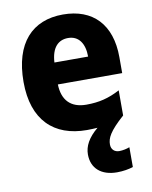

<svg xmlns="http://www.w3.org/2000/svg" viewBox="-88 -624 732 926"><g transform="rotate(-10 278.0 -161.5)"><path d="M399 98C399 67 413 36 486 -29V-152C431 -123 383 -111 321 -111C244 -111 204 -154 202 -231H517V-309C517 -470 430 -559 284 -559C134 -559 41 -462 41 -271C41 -84 141 10 302 10C321 10 338 9 354 8C306 48 286 87 286 127C286 195 333 236 410 236C440 236 468 231 489 224V127C477 132 456 137 438 137C416 137 399 123 399 98ZM289 -443C341 -443 369 -402 369 -338H204C208 -411 241 -443 289 -443Z"/></g></svg>

Font: Noto Sans Myanmar UI SemiCondensed ExtraBold
Style: Regular
Weight: 800
Width: 4
Designer: Monotype Design Team
Foundry: Monotype Imaging Inc.
Version: Version 2.103